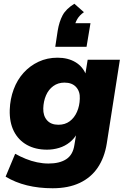

<svg xmlns="http://www.w3.org/2000/svg" viewBox="-20 -814 676 1025"><path d="M261 191Q187 191 124 175.5Q61 160 10 129L61 7Q88 22 117.5 34Q147 46 178 52.5Q209 59 239 59Q298 59 333.5 36Q369 13 377 -39L388 -105L393 -104Q378 -75 352.5 -54.5Q327 -34 295.5 -24.5Q264 -15 231 -15Q169 -15 123.5 -40.5Q78 -66 54 -113.5Q30 -161 32 -228Q34 -286 53 -337Q72 -388 106 -425.5Q140 -463 186 -484.5Q232 -506 287 -506Q343 -506 383 -482Q423 -458 440 -413L435 -415L448 -495H620L550 -48Q538 27 502 80.5Q466 134 405.5 162.5Q345 191 261 191ZM292 -148Q327 -148 352 -166.5Q377 -185 391 -217Q405 -249 406 -287Q408 -325 386.5 -349Q365 -373 324 -373Q290 -373 264.5 -354.5Q239 -336 225.5 -304.5Q212 -273 211 -235Q210 -196 231 -172Q252 -148 292 -148ZM275 -564 288 -650Q296 -698 314 -732Q332 -766 377 -794L428 -749Q404 -732 392.5 -712Q381 -692 377 -670L345 -690H463L442 -564Z"/></svg>

Font: Nunito Sans 11pt Black
Style: Italic
Weight: 900
Italic angle: -9°
Version: Version 3.101;gftools[0.9.27]